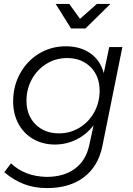

<svg xmlns="http://www.w3.org/2000/svg" viewBox="-20 -764 676 979"><path d="M2 114 36 69Q106 135 216 138Q305 138 361.5 96.5Q418 55 435 -23L457 -125Q421 -78 369.5 -52.5Q318 -27 260 -27Q198 -27 149.5 -55Q101 -83 74 -133Q47 -183 47 -247Q47 -325 82.5 -389.5Q118 -454 179.5 -491Q241 -528 315 -528Q390 -528 441 -492Q492 -456 509 -391L537 -524H604L502 -19Q481 84 408 139.5Q335 195 220 195Q156 195 103 175Q50 155 2 114ZM488 -301Q488 -376 442 -422Q396 -468 322 -468Q265 -468 217.5 -439Q170 -410 142.5 -360Q115 -310 115 -251Q115 -176 161 -130Q207 -84 281 -84Q338 -84 385.5 -113Q433 -142 460.5 -192Q488 -242 488 -301ZM474 -744H543L416 -619H342L264 -744H333L388 -668Z"/></svg>

Font: Gontserrat Light
Style: Italic
Weight: 300
Italic angle: -11.3°
Designer: Julieta Ulanovsky
Foundry: Julieta Ulanovsky
Version: Version 6.001